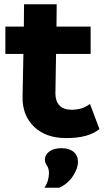

<svg xmlns="http://www.w3.org/2000/svg" viewBox="-20 -633 483 894"><path d="M288 10Q194 10 139 -42.5Q84 -95 85 -181L89 -382H5V-509H91L92 -613H244L243 -509H402V-382H241L238 -198Q238 -162 257 -142Q276 -122 314 -122Q336 -122 356.5 -127.5Q377 -133 399 -149L443 -32Q392 10 288 10ZM187 241Q199 222 203.5 205Q208 188 208 174Q208 151 198.5 138Q189 125 189 110Q189 88 209.5 72.5Q230 57 266 57Q302 57 322.5 74Q343 91 343 121Q343 151 319.5 187Q296 223 256 241Z"/></svg>

Font: Livvic
Style: Bold
Weight: 700
Designer: Jacques Le Bailly, Baron von Fonthausen
Version: Version 1.001; ttfautohint (v1.8.2)